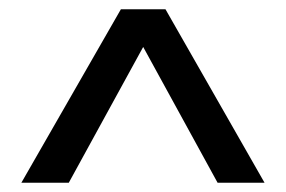

<svg xmlns="http://www.w3.org/2000/svg" viewBox="-20 -748 616 413"><path d="M26 -355 240 -728H336L549 -355H448L288 -647L128 -355Z"/></svg>

Font: Elaine Sans Medium
Style: Regular
Weight: 500
Designer: Wei Huang
Foundry: Wei Huang
Version: Version 2.001;PS 002.001;hotconv 1.0.88;makeotf.lib2.5.64775